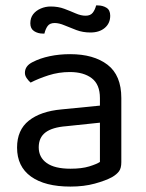

<svg xmlns="http://www.w3.org/2000/svg" viewBox="-20 -675 539 709"><path d="M240 -52Q282 -52 309.5 -60.5Q337 -69 349 -77V-222L225 -209Q173 -205 148 -186Q123 -167 123 -131Q123 -94 152.5 -73Q182 -52 240 -52ZM239 -475Q326 -475 377 -436Q428 -397 428 -313V-76Q428 -54 419.5 -42.5Q411 -31 394 -21Q370 -8 330 3Q290 14 240 14Q146 14 94.5 -23Q43 -60 43 -130Q43 -195 86.5 -229.5Q130 -264 207 -271L349 -285V-313Q349 -363 319 -386Q289 -409 238 -409Q197 -409 159.5 -397Q122 -385 93 -370Q85 -377 78.5 -386.5Q72 -396 72 -406Q72 -432 101 -446Q128 -460 163.5 -467.5Q199 -475 239 -475ZM167 -651Q195 -651 217.5 -642.5Q240 -634 259.5 -625.5Q279 -617 296 -617Q314 -617 322.5 -628Q331 -639 335 -655H341Q359 -655 373 -646.5Q387 -638 387 -617Q387 -589 367 -572Q347 -555 314 -555Q286 -555 262 -564Q238 -573 218 -581.5Q198 -590 182 -590Q164 -590 156 -579Q148 -568 144 -551H138Q120 -551 106 -560Q92 -569 92 -589Q92 -609 102.5 -622.5Q113 -636 130.5 -643.5Q148 -651 167 -651Z"/></svg>

Font: Baloo Tamma 2
Style: Regular
Weight: 400
Designer: Divya Kowshik, Shuchita Grover and Ek Type
Foundry: Ek Type
Version: Version 1.700